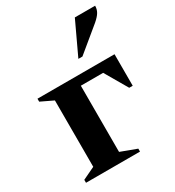

<svg xmlns="http://www.w3.org/2000/svg" viewBox="-170 -800 823 902"><g transform="rotate(-30 242.0 -349.5)"><path d="M98 -408 31 -440V-456H449V-285H430L359 -407H238V-48L324 -16V0H31V-16L98 -48ZM291 -522 374 -699H484Q484 -680 475 -664.5Q466 -649 444 -630L313 -522Z"/></g></svg>

Font: Spectral
Style: Bold
Weight: 700
Designer: Jean-Baptiste Levee
Foundry: Production Type
Version: Version 2.001